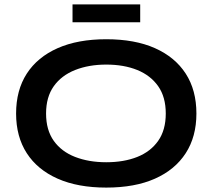

<svg xmlns="http://www.w3.org/2000/svg" viewBox="-20 -838 964 871"><path d="M462 13Q333 13 241.5 -27.5Q150 -68 101.5 -143Q53 -218 53 -323Q53 -429 101.5 -504Q150 -579 241.5 -619.5Q333 -660 462 -660Q592 -660 683 -619.5Q774 -579 822.5 -504Q871 -429 871 -323Q871 -218 822.5 -143Q774 -68 683 -27.5Q592 13 462 13ZM462 -102Q542 -102 602.5 -126Q663 -150 697.5 -199Q732 -248 732 -323Q732 -398 697.5 -447Q663 -496 602.5 -520.5Q542 -545 462 -545Q383 -545 321 -520.5Q259 -496 224 -447Q189 -398 189 -323Q189 -248 224 -199Q259 -150 321 -126Q383 -102 462 -102ZM309 -737V-818H616V-737Z"/></svg>

Font: Syne
Style: Bold
Weight: 700
Designer: Lucas Descroix
Foundry: Bonjour Monde
Version: Version 2.200